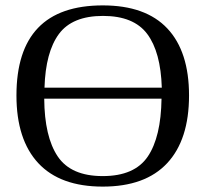

<svg xmlns="http://www.w3.org/2000/svg" viewBox="-20 -682 762 712"><path d="M41 -328Q41 -662 361 -662Q520 -662 600.5 -576.5Q681 -491 681 -328Q681 -164 600 -77Q519 10 361 10Q203 10 122 -77Q41 -164 41 -328ZM143 -316H144Q145 -175 194 -102Q243 -29 361 -29Q479 -29 528 -101.5Q577 -174 579 -316ZM580 -357Q576 -489 526 -556Q476 -623 362 -623Q248 -623 198.5 -556Q149 -489 145 -357Z"/></svg>

Font: Libra Serif Modern
Style: Regular
Weight: 400
Designer: Stefan Peev, Context Ltd
Foundry: Stefan Peev, Context Ltd
Version: Version 1.000